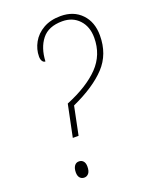

<svg xmlns="http://www.w3.org/2000/svg" viewBox="-138 -797 681 875"><g transform="rotate(-20 202.5 -359.5)"><path d="M161 -338Q266 -381 321.5 -438.5Q377 -496 377 -579Q377 -633 346 -666Q315 -699 265 -699Q198 -699 166 -658.5Q134 -618 131 -553Q122 -553 116.5 -561.5Q111 -570 111 -584Q111 -619 129 -651.5Q147 -684 182 -704Q217 -724 266 -724Q329 -724 367 -684.5Q405 -645 405 -580Q405 -489 349 -429Q293 -369 185 -320L157 -183H129ZM88 -30Q88 -50 96 -61.5Q104 -73 118 -73Q131 -73 139 -64Q147 -55 147 -38Q147 -16 138.5 -5.5Q130 5 117 5Q104 5 96 -4Q88 -13 88 -30Z"/></g></svg>

Font: Noto Serif NarrowThin
Style: Italic
Weight: 250
Width: 4
Italic angle: -12°
Designer: Monotype Design Team
Foundry: Monotype Imaging Inc.
Version: Version 1.001